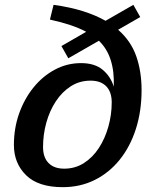

<svg xmlns="http://www.w3.org/2000/svg" viewBox="-20 -763 642 794"><path d="M262.5 -522 234 -572.5 336.5 -631.5Q307.5 -647 270 -659.5Q232.5 -672 186.5 -682L201.5 -743Q270 -733.5 323 -716.8Q376 -700 416.5 -677L531.5 -743L560 -692.5L468.5 -640Q521.5 -593.5 543.5 -530.5Q565.5 -467.5 565.5 -390.5Q565.5 -303.5 542 -230Q518.5 -156.5 475 -102.5Q431.5 -48.5 371.8 -18.8Q312 11 239.5 11Q138 11 87.8 -38.5Q37.5 -88 37.5 -163.5Q37.5 -233 59.2 -294Q81 -355 119 -401.8Q157 -448.5 207.2 -475.2Q257.5 -502 315 -502Q371.5 -502 404.5 -474.5Q437.5 -447 450.5 -404.5Q455.5 -531 389 -594.5ZM245.5 -65.5Q291 -65.5 327.2 -88.8Q363.5 -112 389 -151.2Q414.5 -190.5 428.2 -239.5Q442 -288.5 442 -339.5Q442 -383 419.2 -406.2Q396.5 -429.5 354.5 -429.5Q309 -429.5 272.8 -406.2Q236.5 -383 210.8 -343.8Q185 -304.5 171.5 -255.5Q158 -206.5 158 -155Q158 -112 180.8 -88.8Q203.5 -65.5 245.5 -65.5Z"/></svg>

Font: Newsreader 6pt Medium
Style: Italic
Weight: 500
Italic angle: -17°
Designer: Hugues Gentile
Foundry: Production Type
Version: Version 1.003; ttfautohint (v1.8.3)